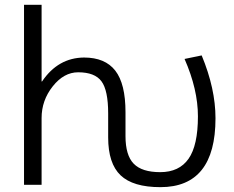

<svg xmlns="http://www.w3.org/2000/svg" viewBox="-20 -770 973 800"><path d="M502.9 -203.1Q502.9 -123 537.1 -87.9Q571.3 -52.7 647.5 -52.7Q726.6 -52.7 765.6 -108.4Q804.7 -164.1 804.7 -285.2Q804.7 -397.5 749 -524.4L820.3 -539.1Q877.9 -400.4 877.9 -277.3Q877.9 9.8 648.4 9.8Q534.2 9.8 482.4 -39.6Q430.7 -88.9 430.7 -197.3V-296.9Q430.7 -393.6 402.8 -431.2Q375 -468.8 305.7 -468.8Q246.1 -468.8 199.7 -410.2Q153.3 -351.6 153.3 -278.3V0H80.1V-750H153.3V-430.7H155.3Q221.7 -529.3 330.1 -530.3Q418 -530.3 460.4 -475.6Q502.9 -420.9 502.9 -302.7Z"/></svg>

Font: Gen Shin Gothic Normal
Style: Regular
Weight: 300
Designer: [Source Han Sans]
Ryoko NISHIZUKA  (kana & ideographs); Paul D. Hunt (Latin, Greek & Cyrillic); Wenlong ZHANG  (bopomofo
Version: Version 1.002.20150607